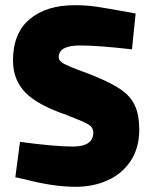

<svg xmlns="http://www.w3.org/2000/svg" viewBox="-20 -705 585 739"><path d="M75 -15 39 -23 57 -159Q189 -141 261 -141Q339 -141 339 -195Q339 -214 321.5 -225Q304 -236 270 -249Q248 -257 238 -262Q125 -300 77.5 -349Q30 -398 30 -472Q30 -577 94 -631Q158 -685 268 -685Q313 -685 353.5 -679Q394 -673 502 -653L488 -515Q358 -530 288 -530Q206 -530 206 -485Q206 -470 226 -459.5Q246 -449 289 -433Q333 -417 346 -411Q412 -384 448 -358.5Q484 -333 500 -297Q516 -261 516 -206Q516 -136 483.5 -86.5Q451 -37 395.5 -11.5Q340 14 271 14Q185 14 75 -15Z"/></svg>

Font: Cairo Black
Style: Regular
Weight: 900
Designer: Mohamed Gaber, the designers of Titillium
Foundry: Kief Type Foundry
Version: Version 2.009; ttfautohint (v1.5.33-1714) -l 8 -r 50 -G 200 